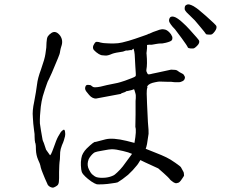

<svg xmlns="http://www.w3.org/2000/svg" viewBox="-20 -840 1040 871"><path d="M882 -726Q863 -750 848 -763Q835 -775 827.5 -783Q820 -791 818 -797Q817 -804 819 -811Q821 -816 826 -818Q831 -821 838 -820Q847 -818 858 -812Q871 -804 881 -796Q896 -784 915 -767Q960 -727 961.5 -722Q963 -717 961.5 -711Q960 -705 954 -697Q948 -689 943 -685.5Q938 -682 928 -683Q916 -683 914 -686Q914 -688 882 -726ZM804 -667Q778 -702 774 -707Q761 -720 755 -729Q749 -737 747 -744Q746 -750 749 -757Q751 -762 756 -764Q762 -766 769 -764Q777 -762 787 -755Q800 -746 809 -737Q824 -724 841 -705Q881 -661 883 -656Q885 -651 883 -645Q881 -639 874 -632Q867 -625 862 -622Q857 -619 845.5 -620Q834 -621 832 -625Q829 -633 804 -667ZM691 -145Q712 -137 735 -126Q752 -118 776 -101Q799 -85 801 -81Q805 -73 813 -59Q814 -57 815 -44Q815 -42 808 -32Q799 -18 795 -15Q790 -10 781 -9Q775 -8 767 -13Q753 -22 748 -30Q744 -35 723 -54Q700 -75 698 -76Q619 -112 618.5 -113Q618 -114 617 -114Q603 -91 602 -91Q583 -67 561 -47Q533 -24 514 -13Q510 -11 486 -8Q468 -5 449 -4Q424 -3 419 -4Q411 -6 394 -17Q376 -30 367 -39Q355 -50 351 -60Q348 -68 347 -89Q346 -105 349 -122Q351 -135 357 -145Q364 -157 373 -166Q408 -200 413 -196Q413 -196 459 -208Q492 -216 554 -201Q587 -192 589 -192Q590 -192 590 -192Q600 -248 594 -264Q594 -266 595 -321Q595 -349 595 -351Q595 -368 595 -382Q596 -389 596 -395Q596 -402 596 -407Q596 -412 593 -421Q589 -437 587 -435Q582 -432 563 -428Q553 -426 552 -426Q550 -423 546 -422Q529 -417 528 -414L416 -393Q411 -392 401 -396Q392 -400 384.5 -409Q377 -418 371.5 -425Q366 -432 366 -439Q366 -444 368.5 -449.5Q371 -455 379 -455Q382 -455 384.5 -454.5Q387 -454 389 -454Q392 -454 397 -449Q399 -447 402.5 -445.5Q406 -444 411 -444Q422 -444 436 -447Q454 -451 465 -454L514 -464Q523 -466 547 -474Q563 -480 577.5 -485.5Q592 -491 594.5 -494Q597 -497 596 -507Q596 -512 594 -538L591 -593Q590 -606 586 -619Q585 -619 585 -619Q577 -612 576 -612Q571 -614 567 -612Q564 -611 560 -611Q557 -610 552 -611Q545 -608 538 -606Q502 -601 489 -596Q469 -587 458 -588L446 -589Q438 -589 428 -595Q415 -603 406 -613Q401 -619 402 -628Q402 -632 407 -640Q410 -646 414 -649Q417 -651 422 -650Q428 -650 436 -647Q449 -644 458 -644Q467 -644 477 -643Q494 -642 516 -644Q529 -645 564 -655Q591 -663 630 -677L647 -683Q656 -688 657 -687Q657 -687 675 -695Q689 -700 695 -702Q705 -706 708 -706Q715 -708 722 -707Q731 -706 736 -703Q742 -700 749.5 -692Q757 -684 759 -678Q763 -673 762 -666Q762 -660 758 -656Q753 -652 743 -649Q735 -646 717 -643Q700 -643 691 -641Q682 -639 668 -637Q657 -638 647 -636Q647 -634 647 -632Q647 -627 647 -622Q647 -618 646 -612Q645 -607 645 -603Q644 -599 645 -594Q649 -549 644 -523Q643 -516 648 -508Q651 -501 658 -503Q662 -504 664 -504Q668 -505 672 -506L696 -511L756 -524Q779 -524 784 -520Q794 -512 807 -506Q812 -504 814 -500Q819 -492 819 -490Q819 -478 809.5 -472.5Q800 -467 790 -467Q765 -467 764 -468Q764 -469 738 -469L704 -470Q698 -470 684 -467Q657 -462 649 -450Q647 -447 648 -446Q650 -444 648 -441Q647 -440 646 -430Q645 -414 646 -401L647 -371Q650 -305 651 -286Q655 -244 654 -233Q653 -222 647 -187Q644 -172 641 -165Q666 -155 691 -145ZM579 -142Q564 -149 538 -155Q506 -163 487 -163Q477 -163 446 -157Q416 -152 410 -149Q399 -143 387 -126Q382 -120 379 -107Q377 -97 378 -89Q379 -80 384 -70Q391 -56 397 -50Q409 -39 419 -36Q434 -32 458 -34Q477 -36 492 -43Q500 -46 512 -58Q527 -72 537 -85Q562 -118 579 -142ZM250 -104Q250 -102 249 -90Q248 -79 248 -60Q248 -42 248 -32Q248 -22 247 -14Q246 -7 243 -2Q240 2 233 6Q224 12 217 11Q205 9 197 -1Q195 -4 184 -30Q180 -40 174 -54.5Q168 -69 165 -80Q163 -91 160 -99L153 -115Q144 -136 143 -160Q143 -181 141 -190H140Q137 -203 137 -219Q138 -228 134 -253Q131 -274 131 -279Q131 -283 129 -308V-309Q126 -337 135 -378Q144 -425 148 -457Q151 -485 166 -525Q183 -573 186 -595Q187 -601 190 -624Q191 -634 191 -647Q192 -667 197 -675Q202 -683 214 -691Q234 -703 253 -678Q268 -656 258 -629Q255 -620 253 -609Q252 -596 243 -576Q208 -491 202 -481Q196 -471 191 -455Q185 -439 174 -403Q168 -380 165 -356Q160 -313 161 -280L166 -247L173 -207Q173 -204 179 -191Q184 -176 189 -161L206 -137Q209 -130 223 -169Q236 -207 244 -221Q252 -235 256 -241Q260 -246 266.5 -250.5Q273 -255 275 -243Q277 -231 275 -222Q273 -213 270 -204Q267 -194 261 -181Q254 -163 253 -150Q252 -109 250 -104Z"/></svg>

Font: ToneOZ-Pinyin-Tsuipita-TC
Style: Regular
Weight: 400
Designer: ÂÆ£ÂøóÂáåJeffrey Xuan(jeffreyx@gmail.com, ToneOZ.com) ÈòøÂù§(cjkFonts)
Foundry: ToneOZ
Version: Version 0.24071